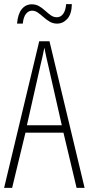

<svg xmlns="http://www.w3.org/2000/svg" viewBox="-20 -915 432 935"><path d="M353 0 289 -269H104L39 0H0L171 -714H221L392 0ZM215 -596Q209 -622 204.5 -641.5Q200 -661 196 -683Q192 -661 187.5 -641.5Q183 -622 177 -597L111 -305H281ZM63 -800Q67 -847 86 -870.5Q105 -894 135 -894Q155 -894 171 -884.5Q187 -875 200.5 -862.5Q214 -850 227.5 -840.5Q241 -831 257 -831Q276 -831 288 -848Q300 -865 302 -895H330Q329 -847 308 -823.5Q287 -800 258 -800Q238 -800 222 -809.5Q206 -819 192 -831.5Q178 -844 164.5 -853.5Q151 -863 136 -863Q119 -863 106.5 -847.5Q94 -832 91 -800Z"/></svg>

Font: Noto Sans Malayalam ExtraCondensed ExtraLight
Style: Regular
Weight: 200
Width: 2
Designer: Jelle Bosma - Monotype Design Team
Foundry: Monotype Imaging Inc.
Version: Version 2.104; ttfautohint (v1.8.4.7-5d5b)